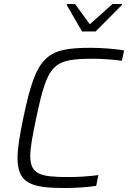

<svg xmlns="http://www.w3.org/2000/svg" viewBox="-20 -936 643 964"><path d="M315 -911 392 -778H460L592 -911L593 -916H545L431 -814L357 -916H316ZM306 8C358 8 420 4 463 -3L474 -57C433 -51 372 -47 326 -47C184 -47 132 -59 132 -153C132 -197 144 -257 162 -344C220 -617 244 -641 452 -641C492 -641 547 -637 592 -631L603 -683C563 -690 492 -696 436 -696C207 -696 162 -653 97 -344C79 -257 68 -192 68 -144C68 -14 137 8 306 8Z"/></svg>

Font: Saira UNSAM Light Italic
Style: Regular
Weight: 300
Italic angle: -12°
Designer: Hector Gatti with collaboration of the Omnibus-Type team
Foundry: Omnibus-Type
Version: Version 0.072;PS 000.072;hotconv 1.0.88;makeotf.lib2.5.64775